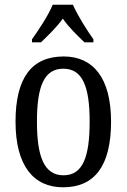

<svg xmlns="http://www.w3.org/2000/svg" viewBox="-20 -786 538 816"><path d="M116 -619V-606H154C185 -636 221 -670 247 -707C272 -670 308 -636 339 -606H377V-619C350 -657 309 -721 290 -766H204C186 -721 143 -657 116 -619ZM248 10C382 10 452 -81 452 -269C452 -456 375 -546 251 -546C115 -546 46 -456 46 -269C46 -81 123 10 248 10ZM250 -41C168 -41 137 -119 137 -269C137 -418 167 -494 249 -494C331 -494 361 -418 361 -269C361 -119 332 -41 250 -41Z"/></svg>

Font: Noto Serif Lao Cond
Style: Regular
Weight: 400
Width: 3
Designer: Monotype Design Team
Foundry: Monotype Imaging Inc.
Version: Version 2.004